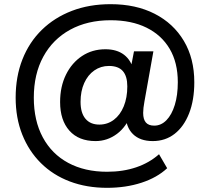

<svg xmlns="http://www.w3.org/2000/svg" viewBox="-20 -735 1005 920"><path d="M493 165Q395 165 314.5 134.5Q234 104 176 46.5Q118 -11 86.5 -90.5Q55 -170 55 -267Q55 -368 87.5 -450.5Q120 -533 180.5 -592Q241 -651 324.5 -683Q408 -715 510 -715Q631 -715 721 -669Q811 -623 861 -539Q911 -455 911 -341Q911 -255 886 -191.5Q861 -128 816.5 -93.5Q772 -59 712 -59Q651 -59 617 -92.5Q583 -126 582 -186L612 -196Q587 -128 540.5 -93.5Q494 -59 438 -59Q357 -59 312.5 -109Q268 -159 268 -246Q268 -320 296 -377Q324 -434 373 -466.5Q422 -499 485 -499Q540 -499 574.5 -472.5Q609 -446 621 -395H604L622 -489H715L672 -248Q669 -232 667.5 -218.5Q666 -205 666 -194Q666 -163 679 -148Q692 -133 719 -133Q752 -133 777.5 -159Q803 -185 817.5 -232Q832 -279 832 -341Q832 -435 793 -501Q754 -567 682 -602.5Q610 -638 510 -638Q399 -638 316 -592.5Q233 -547 187.5 -463.5Q142 -380 142 -267Q142 -157 185 -77Q228 3 307 45.5Q386 88 493 88Q570 88 633 66.5Q696 45 742 4L781 71Q733 116 658 140.5Q583 165 493 165ZM456 -138Q495 -138 525.5 -161Q556 -184 573 -225.5Q590 -267 590 -321Q590 -370 568.5 -394.5Q547 -419 502 -419Q463 -419 432 -397.5Q401 -376 383.5 -337Q366 -298 366 -247Q366 -194 389.5 -166Q413 -138 456 -138Z"/></svg>

Font: Mulish ExtraLight
Style: Regular
Weight: 200
Designer: Vernon Adams
Foundry: Vernon Adams
Version: Version 3.603